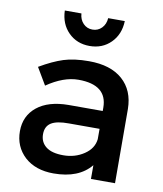

<svg xmlns="http://www.w3.org/2000/svg" viewBox="-84 -816 754 890"><g transform="rotate(10 293.0 -371.5)"><path d="M353 -748H431.2Q429.2 -685.1 389.6 -645.5Q350.1 -606 290 -606Q230 -606 190.4 -645.5Q150.9 -685.1 148.9 -748H227.1Q229 -719.2 246.6 -701.2Q264.2 -683.1 290 -683.1Q315.9 -683.1 333.5 -701.2Q351.1 -719.2 353 -748ZM258.8 -235.8Q201.7 -236.3 175.3 -219.7Q148.9 -203.1 148.9 -166Q148.9 -128.9 176.3 -107.4Q203.6 -85.9 258.3 -85.9Q313 -85.9 355.5 -114.3Q397.9 -142.6 402.8 -187V-235.8ZM402.8 -335.9Q402.3 -442.9 267.6 -442.9Q197.3 -442.9 119.1 -389.2L71.8 -469.2Q132.8 -504.9 181.6 -520.5Q230.5 -536.1 300.8 -536.1Q402.8 -536.1 459 -486.3Q515.1 -436.5 516.1 -349.1L517.1 0H403.8V-64.9Q346.7 4.9 228 4.9Q143.1 4.9 91.8 -41.5Q41 -88.9 41 -161.1Q41 -233.4 94.2 -276.4Q147.5 -319.3 242.2 -319.8H402.8Z"/></g></svg>

Font: TruenoRg
Style: Book
Weight: 400
Designer: Julieta Ulanovsky
Foundry: Julieta Ulanovsky
Version: Version 3.001b